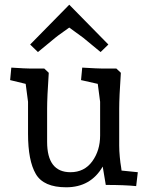

<svg xmlns="http://www.w3.org/2000/svg" viewBox="-20 -785 632 815"><path d="M324 -445 329 -498Q396 -494 416 -494H474L493 -476Q486 -373 486 -323V-167Q486 -145 488.5 -118.5Q491 -92 494 -76L496 -61L565 -54L558 5Q509 0 429 0L416 -78Q365 10 261 10Q165 10 132 -46.5Q99 -103 99 -217V-353L89 -429L23 -445L28 -498Q90 -494 110 -494H168L187 -476Q180 -373 180 -323V-183Q180 -54 279 -54Q338 -54 371.5 -100Q405 -146 405 -210V-353L395 -429ZM274 -765 440 -596 407 -564 333 -625 274 -668Q264 -661 249.5 -650.5Q235 -640 226.5 -634Q218 -628 215 -625L141 -564L108 -596Z"/></svg>

Font: Andada
Style: Regular
Weight: 400
Designer: Carolina Giovagnoli
Foundry: Carolina Giovagnoli
Version: Version 1.003